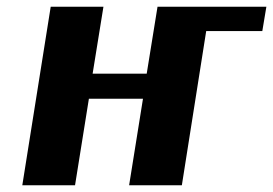

<svg xmlns="http://www.w3.org/2000/svg" viewBox="-20 -548 808 568"><path d="M46 0H202L243 -256H403L362 0H518L590 -456H756L768 -528H446L414 -330H254L286 -528H130Z"/></svg>

Font: Aerodynamic
Style: BdObl
Weight: 500
Designer: Google
Version: Version 2.000980; 2014